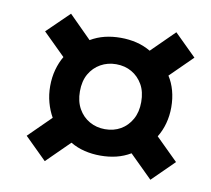

<svg xmlns="http://www.w3.org/2000/svg" viewBox="-61 -658 686 623"><g transform="rotate(10 282.0 -347.0)"><path d="M124 -104 52 -175 125 -247Q113 -268 106 -293.5Q99 -319 99 -347Q99 -376 106 -401.5Q113 -427 125 -447L52 -519L125 -590L199 -516Q221 -529 245.5 -535Q270 -541 298 -541Q325 -541 350 -535Q375 -529 397 -516L472 -590L544 -519L471 -447Q484 -427 491 -401.5Q498 -376 498 -347Q498 -319 491 -293.5Q484 -268 471 -247L544 -175L472 -104L397 -178Q375 -165 350.5 -159Q326 -153 298 -153Q271 -153 246 -159Q221 -165 199 -178ZM298 -240Q327 -240 349.5 -253Q372 -266 385.5 -290Q399 -314 399 -347Q399 -381 385.5 -404.5Q372 -428 349.5 -441Q327 -454 298 -454Q270 -454 247 -441Q224 -428 210.5 -404.5Q197 -381 197 -347Q197 -314 210.5 -290Q224 -266 247 -253Q270 -240 298 -240Z"/></g></svg>

Font: Ubuntu Sans SemiBold
Style: Italic
Weight: 600
Italic angle: -13.5°
Designer: Dalton Maag Ltd
Foundry: Dalton Maag Ltd
Version: Version 1.006